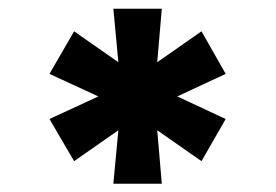

<svg xmlns="http://www.w3.org/2000/svg" viewBox="-20 -748 645 449"><path d="M245.1 -318.4 256.8 -443.4 153.3 -371.1 95.7 -469.7 210 -522.5 95.7 -575.2 153.3 -674.8 256.8 -602.5 245.1 -727.5H358.4L347.7 -602.5L451.2 -674.8L507.8 -575.2L394.5 -522.5L507.8 -469.7L451.2 -371.1L347.7 -443.4L358.4 -318.4Z"/></svg>

Font: Inter 18pt Black
Style: Regular
Weight: 900
Designer: Rasmus Andersson
Foundry: rsms
Version: Version 4.001;git-66647c0bb